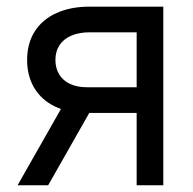

<svg xmlns="http://www.w3.org/2000/svg" viewBox="-20 -550 572 570"><path d="M385.7 -454.1V0H464.8V-530.3H246.1C208.3 -530.3 175.5 -523.9 147.5 -511.2C119.5 -498.5 98 -480.3 83 -456.5C68 -432.8 60.5 -404.6 60.5 -372.1C60.5 -340.2 67.7 -312.3 82 -288.6C96.4 -264.8 116.7 -246.6 143.1 -233.9C169.4 -221.2 200.8 -214.8 237.3 -214.8H407.2V-291H237.3C218.4 -291 202 -294.3 188 -300.8C174 -307.3 163.2 -316.7 155.8 -329.1C148.3 -341.5 144.5 -355.8 144.5 -372.1C144.5 -389 148.6 -403.6 156.7 -416C164.9 -428.4 176.6 -437.8 191.9 -444.3C207.2 -450.8 225.3 -454.1 246.1 -454.1ZM182.6 -264.6 32.2 0H123L273.4 -264.6Z"/></svg>

Font: Pretendard Variable
Style: Regular
Weight: 400
Designer: Base glyphs from Inter by Rasmus Andersson; Hangeul glyphs from Noto Sans CJK(Source Han Sans) by Jang Soo-young and Kan
Foundry: Kil Hyung-jin
Version: Version 1.309;Glyphs 3.2 (3225)